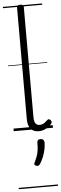

<svg xmlns="http://www.w3.org/2000/svg" viewBox="-82 -993 467 1471"><g transform="rotate(-5 151.0 -257.5)"><path d="M192 17Q152 17 130 -8Q108 -33 108 -82V-942Q108 -952 114 -956.5Q120 -961 133 -961Q147 -961 153.5 -956.5Q160 -952 160 -942V-94Q160 -63 170 -47Q180 -31 202 -31Q213 -31 223 -34Q233 -37 243 -44.5Q253 -52 263 -62Q269 -68 275.5 -68Q282 -68 289 -60Q294 -55 295.5 -48.5Q297 -42 293 -35Q282 -19 265.5 -7.5Q249 4 230 10.5Q211 17 192 17ZM148 278Q137 274 135.5 267.5Q134 261 141 248Q153 223 160 203Q167 183 170 160Q173 137 173 102Q173 91 179 84.5Q185 78 198 78Q213 78 220.5 86Q228 94 228 106Q228 133 222 161Q216 189 205.5 215.5Q195 242 180 266Q173 276 166 279.5Q159 283 148 278ZM0 436H302V446H0ZM0 -20H302V0H0ZM0 -505H302V-500H0ZM0 -956H302V-946H0Z"/></g></svg>

Font: Playwrite HU Guides
Style: Regular
Weight: 400
Designer: Veronika Burian, José Scaglione
Foundry: TypeTogether
Version: Version 1.003